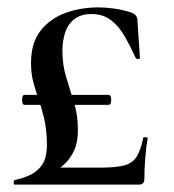

<svg xmlns="http://www.w3.org/2000/svg" viewBox="-20 -500 472 520"><path d="M99 -46H251Q294 -46 316.5 -52Q339 -58 350 -75.5Q361 -93 368 -127Q368 -129 374 -128.5Q380 -128 380 -126Q376 -104 373.5 -73Q371 -42 371 -15Q371 0 356 0H19Q17 0 17 -5.5Q17 -11 19 -12Q59 -21 78 -36.5Q97 -52 102.5 -72Q108 -92 107 -115Q106 -153 99 -181.5Q92 -210 84 -233Q76 -256 70 -278.5Q64 -301 64 -329Q64 -384 90 -417Q116 -450 157.5 -465Q199 -480 247 -480Q264 -480 287.5 -477Q311 -474 336 -466Q351 -460 352 -447L359 -344Q359 -340 354 -340Q349 -340 347 -344Q333 -375 317.5 -402Q302 -429 280.5 -445.5Q259 -462 228 -462Q198 -462 180.5 -447.5Q163 -433 156 -410.5Q149 -388 149 -363Q149 -324 159.5 -290Q170 -256 180.5 -222Q191 -188 191 -148Q191 -115 181 -93Q171 -71 155.5 -56.5Q140 -42 122 -30ZM46 -243H274Q279 -243 280.5 -236.5Q282 -230 280.5 -223Q279 -216 274 -216H46Q42 -216 40.5 -223Q39 -230 40.5 -236.5Q42 -243 46 -243Z"/></svg>

Font: Cormorant Garamond Light SemiBold
Style: Regular
Weight: 600
Version: Version 4.001